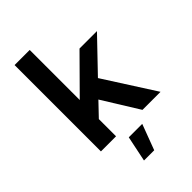

<svg xmlns="http://www.w3.org/2000/svg" viewBox="-281 -843 1167 1167"><g transform="rotate(-45 302.5 -259.0)"><path d="M388.2 -328.1 598.1 0H442.9L297.9 -233.9L215.8 -147.9V0H85.9V-742.2H215.8V-312L436 -534.2H585.9ZM231.9 224.1 266.1 59.1H381.8L319.8 224.1Z"/></g></svg>

Font: Montserrat-Arabic Medium
Style: Regular
Weight: 500
Designer: Mohamed Gaber
Foundry: Kief Type Foundry
Version: Version 5.008;PS 005.008;hotconv 1.0.88;makeotf.lib2.5.64775